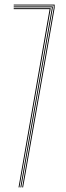

<svg xmlns="http://www.w3.org/2000/svg" viewBox="-20 -820 289 840"><path d="M77 0 215 -785V-796H40V-800H219V-785L81 0ZM61 0 197 -780H40V-784H202L65 0ZM69 0 207 -786V-788H40V-792H211V-786L73 0Z"/></svg>

Font: Big Shoulders Inline Display Thin Thin
Style: Regular
Weight: 250
Version: Version 2.002